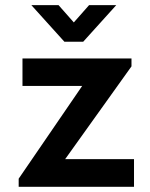

<svg xmlns="http://www.w3.org/2000/svg" viewBox="-20 -718 576 738"><path d="M66.4 -493.2V-387.7H295.9L51.8 -31.2V0H495.1V-106.4H230.5L485.4 -462.9V-493.2ZM227.5 -557.6H299.8L426.8 -698.2H322.3L263.7 -631.8L205.1 -698.2H100.6Z"/></svg>

Font: Sen-gleads
Style: Bold
Weight: 700
Designer: Kosal Sen, Philatype
Foundry: Philatype
Version: Version 1.004; ttfautohint (v1.8.3)